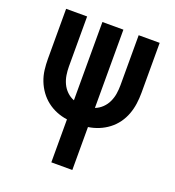

<svg xmlns="http://www.w3.org/2000/svg" viewBox="-133 -840 861 945"><g transform="rotate(20 297.0 -367.5)"><path d="M242 0V-225Q213 -229 186 -240Q159 -251 136.5 -268.5Q114 -286 97 -309.5Q80 -333 69.5 -360Q59 -387 55.5 -415.5Q52 -444 52 -473V-735H162V-473Q162 -451 165.5 -428.5Q169 -406 178.5 -385.5Q188 -365 204.5 -349Q221 -333 242 -325V-735H352V-325Q373 -333 389.5 -349Q406 -365 415.5 -385.5Q425 -406 428.5 -428.5Q432 -451 432 -473V-735H542V-473Q542 -444 538 -415.5Q534 -387 524 -360Q514 -333 497 -309.5Q480 -286 457 -268.5Q434 -251 407 -240Q380 -229 352 -225V0Z"/></g></svg>

Font: Iosevka QP
Style: Bold
Weight: 700
Designer: Belleve Invis
Foundry: Belleve Invis
Version: Version 20.0.0; ttfautohint (v1.8.4)